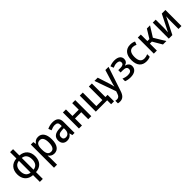

<svg xmlns="http://www.w3.org/2000/svg" viewBox="405 -2541 4563 4563"><g transform="rotate(-45 2686.5 -260.0)"><path d="M299 240H399V12C562 2 654 -104 654 -268C654 -430 562 -537 399 -548V-760H299V-548C136 -537 44 -430 44 -268C44 -105 137 2 299 12ZM149 -268C149 -386 202 -457 301 -466V-71C202 -80 149 -150 149 -268ZM550 -268C550 -150 497 -80 398 -71V-466C497 -456 550 -386 550 -268Z M775 240H877V15C877 -8 874 -41 871 -68H877C906 -23 953 10 1024 10C1142 10 1218 -89 1218 -270C1218 -455 1143 -549 1023 -549C952 -549 908 -517 877 -467H872L858 -539H775ZM1000 -76C909 -76 877 -141 877 -268V-287C877 -407 912 -464 998 -464C1077 -464 1113 -394 1113 -271C1113 -148 1076 -76 1000 -76Z M1454 10C1523 10 1569 -16 1610 -75H1613L1632 0H1706V-375C1706 -492 1641 -550 1513 -550C1452 -550 1392 -537 1333 -509L1363 -430C1416 -454 1462 -466 1505 -466C1574 -466 1605 -436 1605 -369V-330L1525 -327C1377 -322 1301 -262 1301 -149C1301 -53 1355 10 1454 10ZM1487 -70C1435 -70 1405 -98 1405 -154C1405 -219 1447 -253 1543 -257L1605 -259V-212C1605 -119 1555 -70 1487 -70Z M1853 0H1955V-235H2166V0H2268V-539H2166V-320H1955V-539H1853Z M2802 133H2900V-84H2827V-539H2725V-84H2522V-539H2420V0H2802Z M2997 240C3093 240 3147 183 3183 73L3387 -539H3280L3188 -239C3173 -192 3161 -147 3155 -113H3151C3145 -153 3134 -195 3120 -239L3023 -539H2914L3105 0L3085 58C3064 123 3035 151 2981 151C2962 151 2947 148 2931 144V232C2947 237 2970 240 2997 240Z M3583 10C3720 10 3800 -51 3800 -152C3800 -219 3760 -266 3685 -282V-286C3750 -303 3784 -346 3784 -408C3784 -496 3714 -550 3592 -550C3533 -550 3478 -538 3428 -516L3458 -437C3507 -459 3544 -467 3583 -467C3649 -467 3681 -443 3681 -396C3681 -346 3644 -320 3570 -320H3495V-241H3571C3656 -241 3695 -215 3695 -159C3695 -103 3655 -73 3576 -73C3526 -73 3474 -85 3423 -107V-20C3465 -1 3524 10 3583 10Z M4119 10C4166 10 4214 0 4249 -17V-102C4210 -84 4171 -75 4133 -75C4035 -75 3989 -138 3988 -267C3988 -397 4035 -465 4125 -465C4161 -465 4191 -456 4228 -439L4258 -519C4221 -539 4173 -550 4122 -550C3971 -550 3883 -447 3883 -265C3883 -86 3969 10 4119 10Z M4370 0H4472V-235H4539L4677 0H4792L4621 -283L4781 -539H4675L4540 -319H4472V-539H4370Z M4873 0H4993L5203 -416H5205C5201 -382 5199 -323 5199 -282V0H5298V-539H5177L4966 -121H4965C4969 -156 4972 -216 4972 -253V-539H4873Z"/></g></svg>

Font: Noto Sans SemiCondensed Medium
Style: Regular
Weight: 500
Width: 4
Designer: Monotype Design Team
Foundry: Monotype Imaging Inc.
Version: Version 2.013